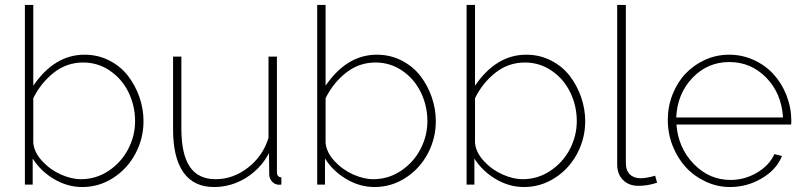

<svg xmlns="http://www.w3.org/2000/svg" viewBox="-20 -750 3268 780"><path d="M112.8 -106V0H81.1V-730H115.2V-401.9Q201.7 -527.8 323.2 -527.8Q377.9 -527.8 424.1 -504.2Q470.2 -480.5 500 -441.9Q529.8 -403.3 546.4 -355.5Q563 -307.6 563 -257.8Q563 -187.5 530.3 -126Q497.6 -64.5 439.9 -27.3Q382.3 9.8 314 9.8Q253.9 9.8 199.2 -22.7Q144.5 -55.2 112.8 -106ZM528.8 -257.8Q528.8 -319.3 502.7 -373.8Q476.6 -428.2 427.5 -462.2Q378.4 -496.1 317.9 -496.1Q251.5 -496.1 199 -455.1Q146.5 -414.1 115.2 -351.1V-169.9Q118.7 -131.3 150.9 -96.2Q183.1 -61 226.6 -41.5Q270 -22 309.1 -22Q370.6 -22 421.9 -56.4Q473.1 -90.8 501 -144.8Q528.8 -198.7 528.8 -257.8Z M683.1 -224.1V-520H716.8V-228Q716.8 -123.5 751 -72.8Q785.2 -22 856 -22Q926.8 -22 987.3 -68.8Q1047.9 -115.7 1070.8 -189.9V-520H1105V-51.8Q1105 -29.8 1123 -29.8V0Q1109.9 1.5 1104 -1Q1091.3 -3.9 1082.5 -15.6Q1073.7 -27.3 1073.7 -42L1072.8 -127.9Q1039.1 -64.5 979 -27.3Q918.9 9.8 849.1 9.8Q767.6 9.8 725.3 -49.6Q683.1 -108.9 683.1 -224.1Z M1300.3 -106V0H1268.6V-730H1302.7V-401.9Q1389.2 -527.8 1510.7 -527.8Q1565.4 -527.8 1611.6 -504.2Q1657.7 -480.5 1687.5 -441.9Q1717.3 -403.3 1733.9 -355.5Q1750.5 -307.6 1750.5 -257.8Q1750.5 -187.5 1717.8 -126Q1685.1 -64.5 1627.4 -27.3Q1569.8 9.8 1501.5 9.8Q1441.4 9.8 1386.7 -22.7Q1332 -55.2 1300.3 -106ZM1716.3 -257.8Q1716.3 -319.3 1690.2 -373.8Q1664.1 -428.2 1615 -462.2Q1565.9 -496.1 1505.4 -496.1Q1439 -496.1 1386.5 -455.1Q1334 -414.1 1302.7 -351.1V-169.9Q1306.2 -131.3 1338.4 -96.2Q1370.6 -61 1414.1 -41.5Q1457.5 -22 1496.6 -22Q1558.1 -22 1609.4 -56.4Q1660.6 -90.8 1688.5 -144.8Q1716.3 -198.7 1716.3 -257.8Z M1907.2 -106V0H1875.5V-730H1909.7V-401.9Q1996.1 -527.8 2117.7 -527.8Q2172.4 -527.8 2218.5 -504.2Q2264.6 -480.5 2294.4 -441.9Q2324.2 -403.3 2340.8 -355.5Q2357.4 -307.6 2357.4 -257.8Q2357.4 -187.5 2324.7 -126Q2292 -64.5 2234.4 -27.3Q2176.8 9.8 2108.4 9.8Q2048.3 9.8 1993.7 -22.7Q1939 -55.2 1907.2 -106ZM2323.2 -257.8Q2323.2 -319.3 2297.1 -373.8Q2271 -428.2 2221.9 -462.2Q2172.9 -496.1 2112.3 -496.1Q2045.9 -496.1 1993.4 -455.1Q1940.9 -414.1 1909.7 -351.1V-169.9Q1913.1 -131.3 1945.3 -96.2Q1977.5 -61 2021 -41.5Q2064.5 -22 2103.5 -22Q2165 -22 2216.3 -56.4Q2267.6 -90.8 2295.4 -144.8Q2323.2 -198.7 2323.2 -257.8Z M2487.3 -730H2522.5V-88.9Q2522.5 -57.6 2538.6 -41.7Q2554.7 -25.9 2582.5 -25.9Q2605.5 -25.9 2641.6 -36.1L2649.4 -7.8Q2612.3 4.9 2573.2 4.9Q2534.7 4.9 2511 -18.8Q2487.3 -42.5 2487.3 -82Z M2945.8 9.8Q2894 9.8 2846.9 -12.2Q2799.8 -34.2 2766.1 -70.8Q2732.4 -107.4 2712.6 -157.7Q2692.9 -208 2692.9 -263.2Q2692.9 -316.9 2712.2 -366Q2731.4 -415 2764.6 -450.4Q2797.9 -485.8 2844 -506.8Q2890.1 -527.8 2941.9 -527.8Q2994.6 -527.8 3041.5 -506.6Q3088.4 -485.4 3121.8 -449.2Q3155.3 -413.1 3174.8 -363.5Q3194.3 -314 3194.8 -259.8Q3194.8 -249 3193.8 -244.1H2728Q2735.4 -148.9 2798.3 -84Q2861.3 -19 2947.8 -19Q3004.9 -19 3054.9 -48.3Q3105 -77.6 3126 -124L3156.7 -116.2Q3135.3 -61.5 3075.4 -25.9Q3015.6 9.8 2945.8 9.8ZM2727.1 -272.9H3161.1Q3154.8 -371.1 3092.8 -434.6Q3030.8 -498 2942.9 -498Q2855 -498 2793.5 -434.1Q2731.9 -370.1 2727.1 -272.9Z"/></svg>

Font: Rawline ExtraLight
Style: Regular
Weight: 275
Designer: Matt McInerney, Pablo Impallari, Rodrigo Fuenzalida
Foundry: Matt McInerney, Pablo Impallari, Rodrigo Fuenzalida
Version: Version 4.020;PS 004.020;hotconv 1.0.88;makeotf.lib2.5.64775